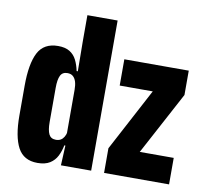

<svg xmlns="http://www.w3.org/2000/svg" viewBox="-76 -746 893 835"><g transform="rotate(10 371.0 -328.0)"><path d="M141 7.5Q80 7.5 54.2 -41Q28.5 -89.5 28.5 -181.5V-313.5Q28.5 -410.5 54 -459.8Q79.5 -509 142.5 -509Q174 -509 193.5 -497Q213 -485 223.8 -463.8Q234.5 -442.5 240 -415.5H271L245.5 -334Q245.5 -355 241 -369.5Q236.5 -384 227.2 -392Q218 -400 202.5 -400Q180.5 -400 171.8 -382.2Q163 -364.5 163 -328V-177Q163 -141 171.8 -123.2Q180.5 -105.5 203 -105.5Q215 -105.5 223.8 -110.5Q232.5 -115.5 238.2 -125Q244 -134.5 246.5 -146.5L266 -88H243.5Q238.5 -62 227.5 -40.2Q216.5 -18.5 195.8 -5.5Q175 7.5 141 7.5ZM244 0 249 -105 245.5 -117.5V-384V-402L244 -547V-663H377.5V0ZM721.5 -117V0H434.5V-109L581.5 -386H435.5V-502H720V-394.5L571.5 -117Z"/></g></svg>

Font: Anek Latin Condensed
Style: Bold
Weight: 700
Width: 3
Designer: Yesha Goshar
Foundry: Ek Type
Version: Version 1.003